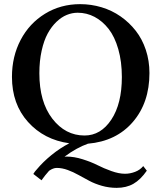

<svg xmlns="http://www.w3.org/2000/svg" viewBox="-20 -678 770 917"><path d="M351.1 -617.2Q324.7 -617.2 299.3 -606.9Q273.9 -596.7 250 -574Q226.1 -551.3 208 -518.3Q189.9 -485.4 179 -436.3Q168 -387.2 168 -328.1Q168 -191.4 230 -111.1Q292 -30.8 383.8 -30.8Q461.4 -30.8 511.7 -106.7Q562 -182.6 562 -310.1Q562 -383.8 544.9 -443.4Q527.8 -502.9 498.5 -540.3Q469.2 -577.6 431.6 -597.4Q394 -617.2 351.1 -617.2ZM156.7 129.9Q185.1 95.7 225.8 62.5Q266.6 29.3 311 6.3Q190.4 -10.3 113.8 -95.5Q37.1 -180.7 37.1 -311Q37.1 -408.2 78.6 -487.3Q120.1 -566.4 194.8 -612.3Q269.5 -658.2 362.8 -658.2Q415.5 -658.2 465.1 -643.3Q514.6 -628.4 555.9 -599.6Q597.2 -570.8 628.2 -531.2Q659.2 -491.7 676.5 -439.7Q693.8 -387.7 693.8 -329.1Q693.8 -187.5 614.5 -95.5Q535.2 -3.4 399.9 8.3Q345.2 27.8 288.1 70.3Q291.5 69.8 297.9 69.8Q334.5 69.8 375.2 82.8Q416 95.7 445.8 110.8Q475.6 126 511.7 138.9Q547.9 151.9 577.1 151.9Q601.1 151.9 625 142.8Q648.9 133.8 664.1 115.2L681.2 137.2Q651.4 180.2 617.4 199.7Q583.5 219.2 537.1 219.2Q501 219.2 466.8 209.5Q432.6 199.7 406.2 185.5L355 157.7Q330.1 143.6 303.2 133.8Q276.4 124 251 124Q233.9 124 214.4 137.7Q194.3 160.2 178.2 183.1L139.2 152.8Q145.5 141.6 156.7 129.9Z"/></svg>

Font: Linux Libertine G
Style: Semibold
Weight: 600
Designer: Philipp H. Poll
Foundry: Philipp H. Poll
Version: Version 5.1.1